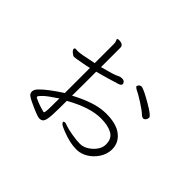

<svg xmlns="http://www.w3.org/2000/svg" viewBox="-149 -1009 1299 1299"><g transform="rotate(45 500.0 -359.5)"><path d="M612 -324 634 -325Q732 -325 782.5 -285Q833 -245 833 -183V-176Q831 -134 807 -96.5Q783 -59 746.5 -35.5Q710 -12 669 -10H659Q600 -10 524 -40Q493 -52 480 -60Q467 -70 467 -77.5Q467 -85 479 -85H484Q487 -85 506.5 -77.5Q526 -70 572.5 -62Q619 -54 651 -54L667 -55Q692 -59 717.5 -76Q743 -93 761 -118.5Q779 -144 780 -171V-178Q780 -232 739.5 -254.5Q699 -277 631 -277Q526 -277 384 -197Q384 -114 382 -67Q380 -20 371 -0.5Q362 19 337.5 19Q313 19 216 -28Q196 -38 190 -43Q172 -54 172 -74Q172 -94 193 -115Q235 -159 337 -225V-465Q309 -458 279.5 -453Q250 -448 234 -445Q218 -442 208.5 -442Q199 -442 183.5 -455Q168 -468 168 -479Q168 -488 179 -488L201 -487Q226 -487 337 -511V-693Q337 -710 332.5 -719Q328 -728 328 -731V-732Q331 -738 342 -738Q386 -738 386 -707V-522Q486 -548 504.5 -558.5Q523 -569 540.5 -569Q558 -569 565 -560Q572 -551 572 -546Q572 -532 551 -525Q469 -499 385 -477Q385 -419 385 -361Q385 -303 384 -247Q519 -319 612 -324ZM647 -602Q654 -623 674 -623H677Q704 -617 781 -572Q858 -527 858 -512V-507Q858 -498 850.5 -488Q843 -478 833.5 -478Q824 -478 813 -487Q792 -508 740.5 -541Q689 -574 662 -586Q658 -589 652.5 -593Q647 -597 647 -602ZM337 -173Q267 -127 244.5 -104.5Q222 -82 222 -77.5Q222 -73 224 -69Q269 -46 327 -32Q335 -32 336 -79Q337 -126 337 -173Z"/></g></svg>

Font: ToneOZ-Pinyin-WenKai-Light
Style: Light
Weight: 300
Designer: Fontworks Inc.
Foundry: ToneOZ
Version: Version 0.240331